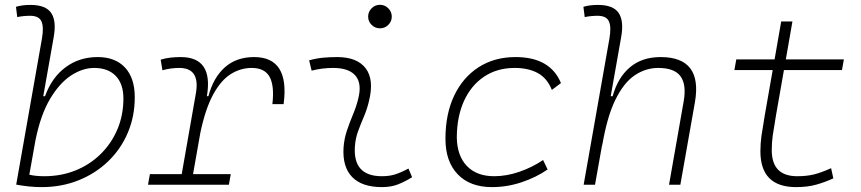

<svg xmlns="http://www.w3.org/2000/svg" viewBox="-20 -763 3556 793"><path d="M152.3 9.8Q126 9.8 99.6 7.1Q73.2 4.4 46.9 -0.5L153.3 -604Q161.6 -651.9 151.1 -674.8Q140.6 -697.8 104.5 -697.8Q91.3 -697.8 77.9 -696.5Q64.5 -695.3 51.3 -692.4L45.9 -734.9Q60.5 -739.3 75.4 -741Q90.3 -742.7 105.5 -742.7Q168.9 -742.7 191.4 -709.5Q213.9 -676.3 201.7 -608.9L158.7 -365.7H166Q193.8 -442.9 250.7 -485.1Q307.6 -527.3 383.3 -527.3Q456.1 -527.3 496.3 -484.1Q536.6 -440.9 536.6 -361.3Q536.6 -282.2 507.8 -214.6Q479 -147 426.8 -96.7Q374.5 -46.4 304.4 -18.3Q234.4 9.8 152.3 9.8ZM126.5 -183.6 101.1 -41.5Q126.5 -35.2 163.1 -35.2Q232.9 -35.2 292.5 -59.3Q352.1 -83.5 396.2 -127.2Q440.4 -170.9 465.1 -229.2Q489.7 -287.6 489.7 -356.4Q489.7 -416.5 458 -449.5Q426.3 -482.4 368.7 -482.4Q321.3 -482.4 273.4 -451.2Q225.6 -419.9 186.5 -354Q147.5 -288.1 126.5 -183.6Z M591.3 0 599.1 -43.9H730.5L789.1 -377.9Q807.1 -482.4 720.7 -482.4Q684.6 -482.4 650.9 -472.7L643.6 -516.6Q664.1 -522.9 684.8 -525.1Q705.6 -527.3 726.6 -527.3Q861.8 -527.3 834.5 -365.7H840.8Q861.3 -442.9 908.9 -485.1Q956.5 -527.3 1029.3 -527.3Q1177.2 -527.3 1151.4 -333H1105Q1113.8 -408.7 1093.5 -445.6Q1073.2 -482.4 1019.5 -482.4Q973.6 -482.4 933.1 -457Q892.6 -431.6 860.6 -373Q828.6 -314.5 807.6 -215.3L777.3 -43.9H933.1L925.3 0Z M1667 -66.9 1682.1 -31.2Q1655.3 -14.2 1625.7 -2.2Q1596.2 9.8 1557.6 9.8Q1475.1 9.8 1434.6 -31.7Q1394 -73.2 1398.9 -153.3Q1401.4 -189.9 1413.1 -224.4Q1424.8 -258.8 1438.5 -291.5Q1452.1 -324.2 1459.5 -355Q1475.6 -417.5 1448.5 -450Q1421.4 -482.4 1356.4 -482.4Q1310.1 -482.4 1267.1 -471.2L1256.8 -513.7Q1285.6 -522 1314.5 -524.7Q1343.3 -527.3 1372.1 -527.3Q1455.1 -527.3 1490.5 -480.7Q1525.9 -434.1 1503.9 -345.2Q1495.6 -310.5 1482.7 -280.5Q1469.7 -250.5 1459 -221.2Q1448.2 -191.9 1445.8 -157.7Q1437.5 -35.2 1557.1 -35.2Q1587.9 -35.2 1611.3 -42.5Q1634.8 -49.8 1667 -66.9ZM1549.3 -646Q1529.3 -646 1514.9 -660.2Q1500.5 -674.3 1500.5 -694.3Q1500.5 -714.4 1514.9 -728.8Q1529.3 -743.2 1549.3 -743.2Q1569.3 -743.2 1583.7 -728.8Q1598.1 -714.4 1598.1 -694.3Q1598.1 -674.3 1583.7 -660.2Q1569.3 -646 1549.3 -646Z M2021 -35.2Q2072.3 -35.2 2125.2 -53.5Q2178.2 -71.8 2223.1 -102.1L2241.7 -63Q2194.3 -30.3 2134.5 -10.3Q2074.7 9.8 2011.7 9.8Q1921.4 9.8 1870.6 -43Q1819.8 -95.7 1819.8 -189.9Q1819.8 -292 1855.7 -367.7Q1891.6 -443.4 1956.8 -485.4Q2022 -527.3 2109.4 -527.3Q2252.4 -527.3 2296.9 -419.9L2259.3 -391.6Q2239.7 -440.4 2200.9 -461.4Q2162.1 -482.4 2105.5 -482.4Q2033.7 -482.4 1980 -446.8Q1926.3 -411.1 1896.7 -346.7Q1867.2 -282.2 1866.7 -195.8Q1867.7 -120.1 1908.2 -77.6Q1948.7 -35.2 2021 -35.2Z M2743.2 0 2803.7 -344.2Q2815.9 -413.1 2790.8 -447.8Q2765.6 -482.4 2698.7 -482.4Q2646.5 -482.4 2601.1 -451.7Q2555.7 -420.9 2521 -349.6Q2486.3 -278.3 2466.3 -156.2L2468.8 -175.3L2437.5 0H2390.6L2497.1 -604Q2505.4 -651.9 2494.9 -674.8Q2484.4 -697.8 2448.2 -697.8Q2435.1 -697.8 2421.6 -696.5Q2408.2 -695.3 2395 -692.4L2389.6 -734.9Q2404.3 -739.3 2419.2 -741Q2434.1 -742.7 2449.2 -742.7Q2512.7 -742.7 2535.2 -709.5Q2557.6 -676.3 2545.4 -608.9L2502.4 -365.7H2510.3Q2531.7 -442.9 2581.8 -485.1Q2631.8 -527.3 2708.5 -527.3Q2882.8 -527.3 2850.1 -340.3L2790 0Z M3268.1 9.8Q3120.6 9.8 3120.6 -138.2Q3120.6 -170.9 3125 -201.7Q3129.4 -232.4 3138.7 -287.1L3171.4 -473.6H3013.2L3021 -517.6H3179.2L3206.5 -674.3H3252.9L3225.6 -517.6H3465.3L3457.5 -473.6H3217.8L3185.1 -287.1Q3175.8 -232.9 3171.6 -203.6Q3167.5 -174.3 3167.5 -143.1Q3167.5 -35.2 3272.5 -35.2Q3311.5 -35.2 3341.6 -42.5Q3371.6 -49.8 3412.6 -68.4L3421.9 -26.4Q3389.2 -11.2 3352.5 -0.7Q3315.9 9.8 3268.1 9.8Z"/></svg>

Font: Cascadia Code ExtraLight
Style: Italic
Weight: 200
Italic angle: -10°
Monospace: yes
Designer: Aaron Bell
Foundry: Saja Typeworks
Version: Version 2404.023; ttfautohint (v1.8.4)